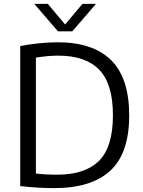

<svg xmlns="http://www.w3.org/2000/svg" viewBox="-20 -966 740 992"><path d="M259.5 6Q218 6 176 3.5Q134 1 84.5 -4.5V-728Q129.5 -737 180 -742.2Q230.5 -747.5 278 -747.5Q461 -747.5 554.2 -655Q647.5 -562.5 647.5 -370Q647.5 -174 549.8 -84Q452 6 259.5 6ZM275.5 -63.5Q420 -63.5 491.8 -135.2Q563.5 -207 563.5 -370.5Q563.5 -532 493.2 -605.2Q423 -678.5 280.5 -678.5Q253.5 -678.5 224.2 -675.8Q195 -673 165.5 -668.5V-69.5Q214 -63.5 275.5 -63.5ZM279.5 -804 157 -946H227L316.5 -839.5L406 -946H476L353.5 -804Z"/></svg>

Font: Encode Sans
Style: Regular
Weight: 400
Designer: Multiple Designers
Foundry: Impallari Type
Version: Version 3.002; ttfautohint (v1.8.3) -l 8 -r 50 -G 200 -x 14 